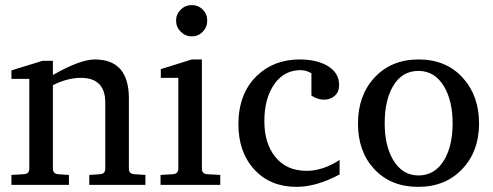

<svg xmlns="http://www.w3.org/2000/svg" viewBox="-20 -727 1938 755"><path d="M551.8 0H331.1V-39.1L373 -42Q394 -43.5 394 -64V-323.2Q394 -420.9 297.9 -420.9Q245.6 -420.9 188 -392.1V-64Q188 -43.5 209 -42L251 -39.1V0H24.9V-39.1L74.2 -42Q95.2 -43.5 95.2 -64V-417H24.9V-450.2L147 -487.8H188V-432.1Q294.9 -493.2 353 -493.2Q486.8 -493.2 486.8 -339.8V-64Q486.8 -43.5 507.8 -42L551.8 -39.1Z M794.9 -646Q794.9 -620.1 777.3 -602.1Q759.8 -584 734.4 -584Q709 -584 690.7 -602.3Q672.4 -620.6 672.4 -646Q672.4 -671.4 690.7 -689.2Q709 -707 734.4 -707Q759.8 -707 777.3 -689.2Q794.9 -671.4 794.9 -646ZM846.2 0H611.3V-39.1L660.2 -42Q681.2 -43.5 681.2 -64V-420.9H612.3V-455.1L734.4 -493.2H773.9V-64Q773.9 -43 794.9 -42L846.2 -39.1Z M1315.4 -41Q1224.1 7.8 1146.5 7.8Q1042.5 7.8 980 -60.5Q917.5 -128.9 917.5 -237.8Q917.5 -358.4 989.7 -428.7Q1056.6 -493.2 1158.2 -493.2Q1226.6 -493.2 1269 -467.3Q1313.5 -440.4 1313.5 -393.1Q1313.5 -365.2 1296.1 -350.1Q1278.8 -335 1254.4 -335Q1229 -335 1204.6 -351.1V-439Q1183.1 -451.2 1162.6 -451.2Q1096.7 -451.2 1058.1 -395.3Q1019.5 -339.4 1019.5 -251Q1019.5 -164.1 1061.5 -111.3Q1106 -55.2 1185.5 -55.2Q1249.5 -55.2 1315.4 -98.1Z M1863.8 -241.2Q1863.8 -132.8 1798.8 -63.5Q1732.4 7.8 1624.5 7.8Q1516.6 7.8 1451.2 -62.5Q1387.7 -131.3 1387.7 -241.2Q1387.7 -351.1 1451.7 -420.9Q1517.6 -493.2 1626.5 -493.2Q1735.4 -493.2 1800.8 -419.9Q1863.8 -350.1 1863.8 -241.2ZM1759.8 -242.2Q1759.8 -329.6 1726.6 -386.2Q1689.9 -448.2 1625.5 -448.2Q1559.6 -448.2 1524.4 -386.2Q1492.7 -330.6 1492.7 -242.2Q1492.7 -155.3 1525.4 -99.1Q1561.5 -37.1 1625.5 -37.1Q1690.9 -37.1 1727.1 -98.6Q1759.8 -154.3 1759.8 -242.2Z"/></svg>

Font: Ezra SIL
Style: Regular
Weight: 400
Designer: Development by SIL's NRSI team. OpenType tables by Ralph Hancock ( hancock@dircon.co.uk )
Foundry: SIL International, Version 2.51: 2007
Version: Version 2.51, 2007